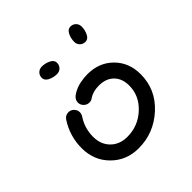

<svg xmlns="http://www.w3.org/2000/svg" viewBox="-142 -607 714 714"><g transform="rotate(-45 215.0 -250.0)"><path d="M100 -280Q112 -280 121 -271Q130 -262 130 -250Q130 -241 125 -233Q100 -196 100 -150Q100 -110 125 -85Q150 -60 190 -60Q247 -60 288.5 -98.5Q330 -137 330 -190Q330 -227 308.5 -248.5Q287 -270 250 -270Q218 -270 197 -255Q191 -250 180 -250Q168 -250 159 -259Q150 -268 150 -280Q150 -298 170 -310Q190 -322 211 -326Q232 -330 250 -330Q311 -330 350.5 -290.5Q390 -251 390 -190Q390 -110 330 -55Q270 0 190 0Q126 0 83 -43Q40 -86 40 -150Q40 -214 75 -267Q84 -280 100 -280ZM330 -500Q343 -500 351.5 -491.5Q360 -483 360 -470Q360 -452 352 -436Q344 -420 330 -420Q317 -420 308.5 -428.5Q300 -437 300 -450Q300 -468 308 -484Q316 -500 330 -500ZM120 -440Q120 -453 128.5 -461.5Q137 -470 150 -470Q168 -470 184 -462Q200 -454 200 -440Q200 -427 191.5 -418.5Q183 -410 170 -410Q152 -410 136 -418Q120 -426 120 -440Z"/></g></svg>

Font: Pecita
Style: Book
Weight: 400
Width: 7
Version: Version 4.3